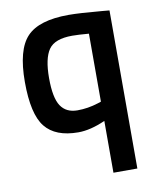

<svg xmlns="http://www.w3.org/2000/svg" viewBox="-82 -575 699 854"><g transform="rotate(-10 267.5 -148.0)"><path d="M239 11Q136 11 89.5 -47Q43 -105 43 -250.5Q43 -396 97.5 -453.5Q152 -511 286 -511Q335 -511 436 -502L469 -499V215H361V-19Q294 11 239 11ZM286 -417Q207 -417 179.5 -377.5Q152 -338 152 -249Q152 -160 176.5 -123Q201 -86 252 -86Q299 -86 346 -101L361 -106V-413Q313 -417 286 -417Z"/></g></svg>

Font: TitilliumWebSemiBold
Style: Bold
Weight: 600
Version: Version 1.001;PS 57.000;hotconv 1.0.70;makeotf.lib2.5.55311